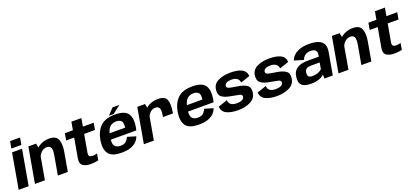

<svg xmlns="http://www.w3.org/2000/svg" viewBox="40 -1902 6519 3040"><g transform="rotate(-20 3300.0 -382.0)"><path d="M6.5 0H174.5L279 -593H110.5ZM142 -771 121.5 -653.5H289.5L310.5 -771Z M280.5 0H448.5L535 -494L515.5 -593H385.5ZM666.5 0H834.5L890 -316.5Q912.5 -443.5 881.8 -520.8Q851 -598 736.5 -598Q615.5 -598 527.5 -521.8Q439.5 -445.5 425.5 -367L500.5 -329.5Q512.5 -397.5 556.5 -440Q600.5 -482.5 653 -482.5Q703 -482.5 721.2 -447.5Q739.5 -412.5 722 -314Z M1218 7.5Q1286 7.5 1350 -6.5L1369.5 -117.5Q1332 -105 1294.5 -105Q1258 -105 1240.5 -120Q1223 -135 1231.5 -183L1283.5 -477H1465.5L1486 -592.5H1304L1327.5 -728H1159.5L1135.5 -592.5H1000.5L980 -477H1115.5L1056.5 -146Q1041.5 -59.5 1090.2 -26Q1139 7.5 1218 7.5Z M1740.5 5.5 1760 -103Q1696 -103 1665.5 -143Q1634.5 -182.5 1654.5 -296.5Q1674.5 -413 1719.5 -452Q1765 -490.5 1825.5 -490.5Q1887.5 -490.5 1916.5 -455Q1936 -424.5 1928 -348.5H1648.5L1630.5 -247H2078Q2085 -269.5 2089.5 -297Q2114 -437.5 2064 -518.5Q2013 -599 1844.5 -599Q1681 -599 1598.5 -519Q1516.5 -440 1491.5 -297Q1468 -157 1520.5 -75.5Q1573 5.5 1740.5 5.5ZM1760 -103 1740.5 5.5Q1830 5.5 1885 -12Q1939.5 -29 1983 -65Q2025.5 -100.5 2047 -159L1904 -201.5Q1888 -170 1869.5 -146Q1850 -123 1824.5 -112.5Q1797.5 -103 1760 -103ZM1750.5 -614H1830L1966 -718.5H1849.5Z M2548 -301H2716Q2743 -453.5 2714 -525.8Q2685 -598 2567.5 -598Q2458 -598 2381 -540.8Q2304 -483.5 2289 -399.5L2347 -361.5Q2355.5 -408.5 2393.2 -445.2Q2431 -482 2483.5 -482Q2529.5 -482 2548.5 -447.5Q2567.5 -413 2548 -301ZM2116 0H2284L2370.5 -490L2351 -592.5H2220.5Z M3042.5 5.5 3062 -103Q2998 -103 2967.5 -143Q2936.5 -182.5 2956.5 -296.5Q2976.5 -413 3021.5 -452Q3067 -490.5 3127.5 -490.5Q3189.5 -490.5 3218.5 -455Q3238 -424.5 3230 -348.5H2950.5L2932.5 -247H3380Q3387 -269.5 3391.5 -297Q3416 -437.5 3366 -518.5Q3315 -599 3146.5 -599Q2983 -599 2900.5 -519Q2818.5 -440 2793.5 -297Q2770 -157 2822.5 -75.5Q2875 5.5 3042.5 5.5ZM3062 -103 3042.5 5.5Q3132 5.5 3187 -12Q3241.5 -29 3285 -65Q3327.5 -100.5 3349 -159L3206 -201.5Q3190 -170 3171.5 -146Q3152 -123 3126.5 -112.5Q3099.5 -103 3062 -103Z M3706 4.5Q3823.5 4.5 3913 -39Q4002.5 -82.5 4016 -177Q4029 -266 3976 -303.2Q3923 -340.5 3814.5 -356Q3736.5 -367 3690.8 -378.5Q3645 -390 3650.5 -426.5Q3654 -454.5 3684.5 -471Q3715 -487.5 3769.5 -487.5Q3827.5 -487.5 3861 -461.8Q3894.5 -436 3898 -391L4054.5 -444Q4048 -528 3978 -563Q3908 -598 3788.5 -598Q3669 -598 3583.2 -556.8Q3497.5 -515.5 3485 -427Q3472 -336.5 3523.5 -297.2Q3575 -258 3676.5 -243Q3759 -229 3806.8 -217.2Q3854.5 -205.5 3848.5 -168Q3844.5 -140 3812.2 -123Q3780 -106 3724 -106Q3660.5 -106 3626 -130.8Q3591.5 -155.5 3589 -206.5L3432 -153Q3441 -66 3514.8 -30.8Q3588.5 4.5 3706 4.5Z M4361.5 4.5Q4479 4.5 4568.5 -39Q4658 -82.5 4671.5 -177Q4684.5 -266 4631.5 -303.2Q4578.5 -340.5 4470 -356Q4392 -367 4346.2 -378.5Q4300.5 -390 4306 -426.5Q4309.5 -454.5 4340 -471Q4370.5 -487.5 4425 -487.5Q4483 -487.5 4516.5 -461.8Q4550 -436 4553.5 -391L4710 -444Q4703.5 -528 4633.5 -563Q4563.5 -598 4444 -598Q4324.5 -598 4238.8 -556.8Q4153 -515.5 4140.5 -427Q4127.5 -336.5 4179 -297.2Q4230.5 -258 4332 -243Q4414.5 -229 4462.2 -217.2Q4510 -205.5 4504 -168Q4500 -140 4467.8 -123Q4435.5 -106 4379.5 -106Q4316 -106 4281.5 -130.8Q4247 -155.5 4244.5 -206.5L4087.5 -153Q4096.5 -66 4170.2 -30.8Q4244 4.5 4361.5 4.5Z M4942.5 6Q4981.5 6 5015.8 -0.5Q5050 -7 5078 -17.8Q5106 -28.5 5126 -41.5Q5146 -54.5 5156.5 -68L5159 0H5299L5364.5 -370Q5379.5 -453 5354 -503.2Q5328.5 -553.5 5267 -576Q5205.5 -598.5 5111.5 -598.5Q5059.5 -598.5 5011.5 -589.8Q4963.5 -581 4922.2 -562Q4881 -543 4849.5 -511.2Q4818 -479.5 4799 -433.5L4955.5 -388Q4969 -424.5 4991 -446Q5013 -467.5 5040 -476.8Q5067 -486 5096 -486Q5133.5 -486 5158.2 -475.8Q5183 -465.5 5193.2 -442Q5203.5 -418.5 5197 -378.5L5193 -356H5005.5Q4970.5 -356 4935 -351.2Q4899.5 -346.5 4867.5 -334.5Q4835.5 -322.5 4809.8 -301.8Q4784 -281 4767.5 -248.5Q4751 -216 4747 -170Q4739.5 -101.5 4760.2 -63.2Q4781 -25 4827.5 -9.5Q4874 6 4942.5 6ZM4998 -101.5Q4970 -101.5 4951 -108Q4932 -114.5 4923.5 -132Q4915 -149.5 4918.5 -182.5Q4921.5 -208.5 4930.8 -224.8Q4940 -241 4954.8 -249.8Q4969.5 -258.5 4988.5 -261.8Q5007.5 -265 5029.5 -265H5174.5L5156 -159Q5143 -144 5119 -130.8Q5095 -117.5 5063.8 -109.5Q5032.5 -101.5 4998 -101.5Z M5395 0H5563L5649.5 -494L5630 -593H5500ZM5781 0H5949L6004.5 -316.5Q6027 -443.5 5996.2 -520.8Q5965.5 -598 5851 -598Q5730 -598 5642 -521.8Q5554 -445.5 5540 -367L5615 -329.5Q5627 -397.5 5671 -440Q5715 -482.5 5767.5 -482.5Q5817.5 -482.5 5835.8 -447.5Q5854 -412.5 5836.5 -314Z M6332.5 7.5Q6400.5 7.5 6464.5 -6.5L6484 -117.5Q6446.5 -105 6409 -105Q6372.5 -105 6355 -120Q6337.5 -135 6346 -183L6398 -477H6580L6600.5 -592.5H6418.5L6442 -728H6274L6250 -592.5H6115L6094.5 -477H6230L6171 -146Q6156 -59.5 6204.8 -26Q6253.5 7.5 6332.5 7.5Z"/></g></svg>

Font: Anybody
Style: Bold Italic
Weight: 700
Italic angle: -10°
Designer: Tyler Finck
Foundry: Etcetera Type Company
Version: Version 1.113;gftools[0.9.25]